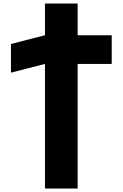

<svg xmlns="http://www.w3.org/2000/svg" viewBox="-20 -1028 709 1105"><path d="M43 -609.9V-774.9L238.8 -825.2V-1007.8H426.8V-825.2H623V-660.2H426.8V57.1H238.8V-660.2Z"/></svg>

Font: Hussar Preview
Style: Bold
Weight: 700
Foundry: Cannot Into Space Fonts, PlusOne Fonts
Version: Version 2.29RC2 "Millennial"